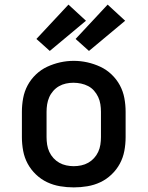

<svg xmlns="http://www.w3.org/2000/svg" viewBox="-20 -805 640 833"><path d="M300 8Q270 8 240.5 3Q211 -2 184.5 -14.5Q158 -27 136 -48Q114 -69 100 -95Q86 -121 80.5 -150.5Q75 -180 75 -210V-320Q75 -350 80.5 -379.5Q86 -409 100 -435Q114 -461 136 -482Q158 -503 185 -515.5Q212 -528 241 -534.5Q270 -541 300 -541Q330 -541 359 -534.5Q388 -528 415 -515.5Q442 -503 464 -482Q486 -461 500 -435Q514 -409 519.5 -379.5Q525 -350 525 -320V-210Q525 -180 519.5 -150.5Q514 -121 500 -95Q486 -69 464 -48Q442 -27 415.5 -14.5Q389 -2 359.5 3Q330 8 300 8ZM300 -84Q316 -84 332.5 -87.5Q349 -91 363 -99Q377 -107 388 -119Q399 -131 406 -146Q413 -161 415.5 -177.5Q418 -194 418 -210V-320Q418 -336 415.5 -352.5Q413 -369 406 -384Q399 -399 388 -411.5Q377 -424 362.5 -431.5Q348 -439 331.5 -442.5Q315 -446 298 -446Q282 -446 266 -442.5Q250 -439 236 -431Q222 -423 211 -410.5Q200 -398 193.5 -383Q187 -368 184.5 -352Q182 -336 182 -320V-210Q182 -194 184.5 -177.5Q187 -161 194 -146Q201 -131 212 -119Q223 -107 237 -99Q251 -91 267.5 -87.5Q284 -84 300 -84ZM366 -584 308 -636 447 -785 523 -715ZM196 -584 138 -636 277 -785 353 -715Z"/></svg>

Font: Iosevka Curly SmBdEx
Style: Regular
Weight: 600
Width: 7
Monospace: yes
Designer: Belleve Invis
Foundry: Belleve Invis
Version: Version 11.1.0; ttfautohint (v1.8.3)